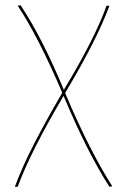

<svg xmlns="http://www.w3.org/2000/svg" viewBox="-20 -428 488 737"><path d="M400 289Q315 157 224 -60Q96 157 48 289H37Q65 213 110.5 124.5Q156 36 219 -72Q127 -287 48 -406L59 -408Q143 -281 225 -83Q345 -282 389 -406H400Q353 -277 230 -71Q324 151 411 287Z"/></svg>

Font: Ysabeau Hairline
Style: Regular
Weight: 100
Designer: Christian Thalmann (Catharsis Fonts)
Version: Version 0.003